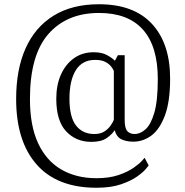

<svg xmlns="http://www.w3.org/2000/svg" viewBox="-20 -654 871 904"><path d="M434 230Q249 230 152.5 120.5Q56 11 56 -188Q56 -327 100.5 -426.5Q145 -526 232 -580Q319 -634 446 -634Q610 -634 695.5 -541.5Q781 -449 781 -284Q781 -176 756.5 -110.5Q732 -45 693 -16Q654 13 608 13Q574 13 551 1.5Q528 -10 520 -41Q508 -22 482.5 -4Q457 14 410 14Q338 14 291.5 -35.5Q245 -85 245 -189Q245 -254 267 -303Q289 -352 328.5 -380Q368 -408 421 -408Q458 -408 482 -395.5Q506 -383 521 -368L535 -394H567V-90Q567 -50 579.5 -36.5Q592 -23 614 -23Q640 -23 665 -45Q690 -67 706.5 -123Q723 -179 723 -282Q723 -436 653 -514.5Q583 -593 446 -593Q295 -593 208 -494Q121 -395 121 -188Q121 -62 159.5 20.5Q198 103 268.5 144Q339 185 434 185Q494 185 537 170.5Q580 156 607.5 137Q635 118 648 103.5Q661 89 661 89L680 125Q680 125 667 141Q654 157 625 177.5Q596 198 549 214Q502 230 434 230ZM424 -23Q453 -23 471.5 -35Q490 -47 501 -63Q512 -79 516 -90V-320Q513 -328 503.5 -340.5Q494 -353 476 -362.5Q458 -372 428 -372Q367 -372 337 -323.5Q307 -275 307 -189Q307 -103 338 -63Q369 -23 424 -23Z"/></svg>

Font: Arsenal SC
Style: Regular
Weight: 400
Designer: Andrij Shevchenko
Foundry: Stairsfor
Version: Version 2.001; ttfautohint (v1.8.4.7-5d5b)